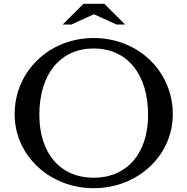

<svg xmlns="http://www.w3.org/2000/svg" viewBox="-20 -980 986 1010"><path d="M473 -780C239 -780 57 -605 57 -379C57 -162 241 10 473 10C705 10 889 -162 889 -379C889 -605 707 -780 473 -780ZM473 -45C297 -45 187 -173 187 -376C187 -590 297 -725 473 -725C649 -725 759 -590 759 -376C759 -173 648 -45 473 -45ZM419 -960 310 -851H355L474 -905L593 -851H638L529 -960Z"/></svg>

Font: Libre Baskerville
Style: Regular
Weight: 400
Designer: Pablo Impallari, Rodrigo Fuenzalida
Foundry: Pablo Impallari, Rodrigo Fuenzalida
Version: Version 1.051;Glyphs 3.2.3 (3260)